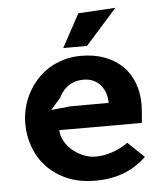

<svg xmlns="http://www.w3.org/2000/svg" viewBox="-54 -809 758 865"><g transform="rotate(-5 325.0 -376.0)"><path d="M574 -79Q554 -60.5 531 -44.8Q508 -29 480 -17.2Q452 -5.5 418 1.2Q384 8 343 8Q271 8 216.2 -15.5Q161.5 -39 124.5 -78.2Q87.5 -117.5 68.8 -168.5Q50 -219.5 50 -275Q50 -310.5 58.5 -345.2Q67 -380 83.5 -411.2Q100 -442.5 123.8 -469.5Q147.5 -496.5 178.2 -516Q209 -535.5 246.2 -546.8Q283.5 -558 326.5 -558Q386.5 -558 433.5 -540.2Q480.5 -522.5 513 -490.8Q545.5 -459 562.5 -414.5Q579.5 -370 579.5 -316Q579.5 -302.5 577.8 -280.5Q576 -258.5 573.5 -233H200Q201 -206 215 -181.8Q229 -157.5 250.8 -139.5Q272.5 -121.5 299.2 -110.8Q326 -100 353 -100Q378.5 -100 402.2 -105.5Q426 -111 445.2 -119Q464.5 -127 478.8 -135.5Q493 -144 500 -150ZM432.5 -336Q432.5 -359 425.8 -379.5Q419 -400 406 -415.8Q393 -431.5 373.5 -440.8Q354 -450 328.5 -450Q303 -450 284 -442.5Q265 -435 251.5 -423.8Q238 -412.5 229.5 -400Q221 -387.5 217 -378L171.5 -326.5L258 -335.5ZM331.5 -750 500 -760 357.5 -600H250Z"/></g></svg>

Font: B612 Mono
Style: Bold
Weight: 700
Version: Version 1.005